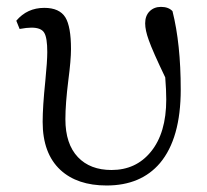

<svg xmlns="http://www.w3.org/2000/svg" viewBox="-20 -536 612 569"><path d="M295.9 13.7Q209 13.7 159.2 -32.2Q106.4 -81.1 106.4 -174.8Q106.4 -219.7 114.3 -295.9Q120.1 -354.5 120.1 -381.8Q120.1 -423.8 111.3 -438.5Q102.5 -454.1 73.2 -454.1Q59.6 -454.1 38.1 -450.2L28.3 -474.6Q60.5 -512.7 111.3 -512.7Q156.2 -512.7 173.8 -484.4Q190.4 -457 190.4 -390.6Q190.4 -358.4 182.6 -298.8Q173.8 -228.5 173.8 -182.6Q173.8 -109.4 210.9 -70.3Q247.1 -32.2 310.5 -32.2Q382.8 -32.2 426.8 -85.9Q472.7 -141.6 472.7 -241.2Q472.7 -268.6 469.7 -306.6Q432.6 -383.8 420.9 -417Q410.2 -446.3 410.2 -466.8Q410.2 -489.3 423.3 -502.4Q436.5 -515.6 457 -515.6Q479.5 -515.6 491.2 -502.9Q515.6 -406.2 515.6 -270.5Q515.6 -126 454.1 -52.7Q397.5 13.7 295.9 13.7Z"/></svg>

Font: Bpmf GenRyu Min R
Style: R
Weight: 400
Foundry: But Ko
Version: Version 1.320